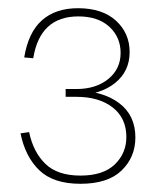

<svg xmlns="http://www.w3.org/2000/svg" viewBox="-20 -949 390 468"><path d="M30 -624 51 -627Q61 -578.5 90.5 -549.8Q120 -521 176 -521Q231.5 -521 259.8 -548.2Q288 -575.5 288 -615Q288 -661 254.8 -687Q221.5 -713 166 -713V-728Q230.5 -727.5 270.2 -697.8Q310 -668 310 -614Q310 -566 276.5 -533.5Q243 -501 176 -501Q110 -501 75.8 -534Q41.5 -567 30 -624ZM39 -809Q49 -870 82.2 -899.5Q115.5 -929 170 -929Q229.5 -929 262.8 -898.5Q296 -868 296 -822Q296 -775 260.2 -746.5Q224.5 -718 166 -717V-732Q214 -732 244 -756.5Q274 -781 274 -820Q274 -858.5 246.5 -883.8Q219 -909 171 -909Q77.5 -909 61 -807ZM140 -732H166V-713H140Z"/></svg>

Font: Hepta Slab ExtraLight
Style: Regular
Weight: 200
Designer: Michael LaGattuta
Foundry: Michael LaGattuta
Version: Version 1.100